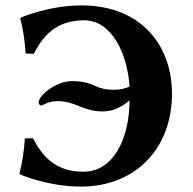

<svg xmlns="http://www.w3.org/2000/svg" viewBox="-20 -678 714 710"><path d="M292 -603C391 -603 451 -483 459 -358C445 -352 429 -346 400 -346C372 -346 351 -351 330 -361C308 -372 281 -378 246 -378C187 -378 123 -325 123 -300C123 -292 128 -288 132 -288C140 -288 156 -304 194 -304C223 -304 251 -295 274 -285C300 -274 327 -266 359 -266C398 -266 429 -281 459 -307C459 -167 400 -43 289 -43C199 -43 143 -85 102 -167L72 -166C68 -115 64 -85 52 -36L54 -33C54 -33 157 12 279 12C483 12 616 -131 616 -331C616 -513 499 -658 282 -658C160 -658 57 -613 57 -613L55 -610C67 -561 71 -531 75 -480L105 -479C146 -561 202 -603 292 -603Z"/></svg>

Font: Libertinus Sans
Style: Bold
Weight: 700
Designer: Philipp H. Poll, Khaled Hosny
Foundry: Caleb Maclennan
Version: Version 7.050;RELEASE